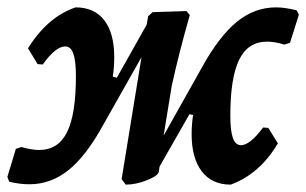

<svg xmlns="http://www.w3.org/2000/svg" viewBox="-33 -493 831 521"><path d="M778 -453 754 -377 739 -372Q712 -380 692 -380Q640 -380 616 -331Q592 -282 592 -179Q592 -138 599 -118.5Q606 -99 621 -99Q645 -99 681 -147L695 -146L721 -104Q672 -21 593 8Q542 8 514.5 -28Q487 -64 487 -129Q487 -156 491 -181L481 -183L400 -41L398 -27Q396 -16 366 -4Q336 8 308 8L297 -7L351 -338L247 -154Q201 -70 153 -31.5Q105 7 47 7Q19 7 -8 0L-13 -13L10 -89L25 -94Q54 -86 73 -86Q125 -86 149 -134.5Q173 -183 173 -286Q173 -328 166 -347.5Q159 -367 144 -367Q118 -367 83 -318L69 -319L43 -362Q96 -447 172 -473Q223 -473 250 -438Q277 -403 277 -338Q277 -310 273 -285L284 -282L365 -426L369 -449L381 -460L473 -463L482 -452Q453 -351 433 -260L411 -125L516 -312Q562 -395 610 -434Q658 -473 716 -473Q740 -473 772 -465Z"/></svg>

Font: Alegreya
Style: Bold Italic
Weight: 700
Italic angle: -7°
Designer: Juan Pablo del Peral
Foundry: Huerta Tipografica
Version: Version 2.007; ttfautohint (v1.6)